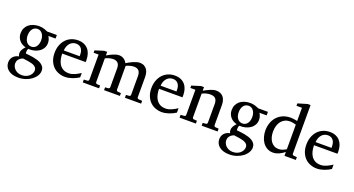

<svg xmlns="http://www.w3.org/2000/svg" viewBox="-55 -1503 4611 2498"><g transform="rotate(20 2250.5 -254.0)"><path d="M396 66.9Q396 46.4 385.7 32Q375.5 17.6 358.6 8.3Q341.8 -1 320.6 -6.6Q299.3 -12.2 277.6 -15.9Q255.9 -19.5 235.4 -21.7Q214.8 -23.9 200.2 -26.9Q178.2 -19 163.6 -8.1Q148.9 2.9 140.1 15.6Q131.3 28.3 127.7 41.5Q124 54.7 124 66.9Q124 85 131.8 105.5Q139.6 126 155.8 143.1Q171.9 160.2 196.5 171.6Q221.2 183.1 254.9 183.1Q290.5 183.1 317.1 171.6Q343.8 160.2 361.3 143.1Q378.9 126 387.5 105.5Q396 85 396 66.9ZM339.8 -331.1Q339.8 -354.5 333.7 -376.7Q327.6 -398.9 315.9 -415.8Q304.2 -432.6 286.9 -442.9Q269.5 -453.1 247.1 -453.1Q226.1 -453.1 208.5 -444.8Q190.9 -436.5 178.5 -420.7Q166 -404.8 158.9 -381.8Q151.9 -358.9 151.9 -330.1Q151.9 -305.2 158 -283Q164.1 -260.7 176 -244.1Q188 -227.5 205.8 -217.8Q223.6 -208 247.1 -208Q269.5 -208 286.9 -217.8Q304.2 -227.5 315.9 -244.1Q327.6 -260.7 333.7 -283.2Q339.8 -305.7 339.8 -331.1ZM408.2 -415Q419.4 -397 427.2 -375.7Q435.1 -354.5 435.1 -325.2Q435.1 -285.6 417 -254.9Q398.9 -224.1 368.9 -203.6Q338.9 -183.1 300 -173.6Q261.2 -164.1 219.2 -167Q213.4 -157.2 211.2 -146Q209 -134.8 208.7 -125Q208.5 -115.2 209.5 -108.2Q210.4 -101.1 210.9 -100.1Q233.4 -97.7 262.2 -94.7Q291 -91.8 321 -86.2Q351.1 -80.6 380.1 -71.3Q409.2 -62 431.6 -47.1Q454.1 -32.2 468 -11Q481.9 10.3 481.9 40Q481.9 75.7 461.7 109.6Q441.4 143.6 406.2 170.2Q371.1 196.8 323.7 212.9Q276.4 229 222.2 229Q177.2 229 142.3 218.3Q107.4 207.5 83.5 188.5Q59.6 169.4 46.9 143.3Q34.2 117.2 34.2 86.9Q34.2 64.9 40.5 45.2Q46.9 25.4 60.1 9.5Q73.2 -6.3 93 -17.8Q112.8 -29.3 140.1 -34.2Q137.2 -42 135.3 -47.1Q133.3 -52.2 132.1 -56.9Q130.9 -61.5 130.4 -66.7Q129.9 -71.8 129.9 -80.1Q129.9 -99.6 141.8 -123.3Q153.8 -147 180.2 -173.8Q155.3 -179.7 132.8 -192.4Q110.4 -205.1 93.3 -224.4Q76.2 -243.7 66.2 -268.8Q56.2 -293.9 56.2 -324.2Q56.2 -363.8 70.8 -395.3Q85.4 -426.8 111.8 -448.7Q138.2 -470.7 175 -482.4Q211.9 -494.1 256.8 -494.1Q274.4 -494.1 291.3 -491.2Q308.1 -488.3 323 -483.6Q337.9 -479 350.6 -473.6Q363.3 -468.3 373 -463.9H507.8V-415Z M981 -49.8Q960 -36.6 937.3 -25.4Q914.6 -14.2 890.4 -5.9Q866.2 2.4 841.3 7.3Q816.4 12.2 791 12.2Q745.6 12.2 703.6 -3.2Q661.6 -18.6 629.6 -49.3Q597.7 -80.1 578.4 -126.7Q559.1 -173.3 559.1 -235.8Q559.1 -294.4 576.7 -342Q594.2 -389.6 625.5 -423.6Q656.7 -457.5 699.7 -475.8Q742.7 -494.1 793.9 -494.1Q840.3 -494.1 875.5 -478.8Q910.6 -463.4 934.1 -436.3Q957.5 -409.2 969.2 -371.3Q981 -333.5 981 -289.1V-275.9Q981 -268.1 980 -261.2H655.8Q655.8 -223.1 663.8 -185.1Q671.9 -147 690.9 -116.7Q710 -86.4 742.2 -67.6Q774.4 -48.8 822.8 -48.8Q844.2 -48.8 865.2 -54.4Q886.2 -60.1 906.5 -68.8Q926.8 -77.6 945.3 -88.6Q963.9 -99.6 981 -110.8ZM880.9 -328.1Q880.9 -353 875 -374.3Q869.1 -395.5 857.2 -411.1Q845.2 -426.8 826.9 -435.8Q808.6 -444.8 783.7 -444.8Q758.8 -444.8 737.3 -435.3Q715.8 -425.8 699.5 -407.7Q683.1 -389.6 673.1 -364Q663.1 -338.4 661.1 -306.2H880.9Z M1619.1 0V-39.1L1661.1 -42Q1670.4 -43 1676.3 -48.8Q1682.1 -54.7 1682.1 -64V-318.8Q1682.1 -342.3 1677.7 -361.1Q1673.3 -379.9 1662.8 -393.1Q1652.3 -406.2 1635.3 -413.6Q1618.2 -420.9 1593.3 -420.9Q1580.6 -420.9 1566.7 -418.7Q1552.7 -416.5 1538.8 -412.8Q1524.9 -409.2 1511.5 -404.1Q1498 -398.9 1486.3 -393.1V-64Q1486.3 -54.7 1492.2 -48.8Q1498 -43 1507.3 -42L1549.3 -39.1V0H1330.1V-39.1L1372.1 -42Q1381.3 -43 1387.2 -48.8Q1393.1 -54.7 1393.1 -64V-325.2Q1393.1 -346.2 1388.4 -364Q1383.8 -381.8 1373.3 -394.3Q1362.8 -406.7 1345.9 -413.8Q1329.1 -420.9 1305.2 -420.9Q1291 -420.9 1275.6 -418.2Q1260.3 -415.5 1246.1 -411.4Q1231.9 -407.2 1219.5 -402.1Q1207 -397 1198.2 -392.1V-64Q1198.2 -54.7 1204.1 -48.8Q1210 -43 1219.2 -42L1261.2 -39.1V0H1035.2V-39.1L1084 -42Q1093.3 -43 1099.1 -48.8Q1105 -54.7 1105 -64V-411.1H1036.1V-443.8L1157.2 -481.9H1198.2V-432.1Q1214.8 -442.4 1235.1 -453.1Q1255.4 -463.9 1276.9 -473.1Q1298.3 -482.4 1320.1 -488.3Q1341.8 -494.1 1361.3 -494.1Q1382.8 -494.1 1400.4 -488Q1418 -481.9 1431.4 -471.9Q1444.8 -461.9 1454.8 -449.5Q1464.8 -437 1471.2 -424.8Q1486.3 -434.1 1507.8 -446.3Q1529.3 -458.5 1553.2 -469Q1577.1 -479.5 1601.1 -486.8Q1625 -494.1 1645 -494.1Q1684.6 -494.1 1709.5 -479.7Q1734.4 -465.3 1748.8 -443.1Q1763.2 -420.9 1768.6 -393.6Q1773.9 -366.2 1773.9 -340.8V-64Q1773.9 -54.7 1780 -48.8Q1786.1 -43 1794.9 -42L1843.3 -39.1V0Z M2321.3 -49.8Q2300.3 -36.6 2277.6 -25.4Q2254.9 -14.2 2230.7 -5.9Q2206.5 2.4 2181.6 7.3Q2156.7 12.2 2131.3 12.2Q2085.9 12.2 2043.9 -3.2Q2002 -18.6 1970 -49.3Q1938 -80.1 1918.7 -126.7Q1899.4 -173.3 1899.4 -235.8Q1899.4 -294.4 1917 -342Q1934.6 -389.6 1965.8 -423.6Q1997.1 -457.5 2040 -475.8Q2083 -494.1 2134.3 -494.1Q2180.7 -494.1 2215.8 -478.8Q2251 -463.4 2274.4 -436.3Q2297.9 -409.2 2309.6 -371.3Q2321.3 -333.5 2321.3 -289.1V-275.9Q2321.3 -268.1 2320.3 -261.2H1996.1Q1996.1 -223.1 2004.2 -185.1Q2012.2 -147 2031.2 -116.7Q2050.3 -86.4 2082.5 -67.6Q2114.7 -48.8 2163.1 -48.8Q2184.6 -48.8 2205.6 -54.4Q2226.6 -60.1 2246.8 -68.8Q2267.1 -77.6 2285.6 -88.6Q2304.2 -99.6 2321.3 -110.8ZM2221.2 -328.1Q2221.2 -353 2215.3 -374.3Q2209.5 -395.5 2197.5 -411.1Q2185.5 -426.8 2167.2 -435.8Q2148.9 -444.8 2124 -444.8Q2099.1 -444.8 2077.6 -435.3Q2056.2 -425.8 2039.8 -407.7Q2023.4 -389.6 2013.4 -364Q2003.4 -338.4 2001.5 -306.2H2221.2Z M2681.6 0V-39.1L2723.6 -42Q2732.4 -43 2738.5 -48.8Q2744.6 -54.7 2744.6 -64V-324.2Q2744.6 -371.6 2722.7 -396.2Q2700.7 -420.9 2648.4 -420.9Q2619.6 -420.9 2591.8 -412.8Q2564 -404.8 2538.6 -392.1V-64Q2538.6 -54.7 2544.4 -48.8Q2550.3 -43 2559.6 -42L2601.6 -39.1V0H2375.5V-39.1L2424.3 -42Q2433.6 -43 2439.5 -48.8Q2445.3 -54.7 2445.3 -64V-411.1H2375.5V-443.8L2497.6 -481.9H2538.6V-432.1Q2559.6 -443.8 2581.3 -455.1Q2603 -466.3 2624.5 -475.1Q2646 -483.9 2666 -489Q2686 -494.1 2703.6 -494.1Q2769 -494.1 2803.2 -453.6Q2837.4 -413.1 2837.4 -339.8V-64Q2837.4 -54.7 2843.5 -48.8Q2849.6 -43 2858.4 -42L2902.3 -39.1V0Z M3318.4 66.9Q3318.4 46.4 3308.1 32Q3297.9 17.6 3281 8.3Q3264.2 -1 3242.9 -6.6Q3221.7 -12.2 3200 -15.9Q3178.2 -19.5 3157.7 -21.7Q3137.2 -23.9 3122.6 -26.9Q3100.6 -19 3085.9 -8.1Q3071.3 2.9 3062.5 15.6Q3053.7 28.3 3050 41.5Q3046.4 54.7 3046.4 66.9Q3046.4 85 3054.2 105.5Q3062 126 3078.1 143.1Q3094.2 160.2 3118.9 171.6Q3143.6 183.1 3177.2 183.1Q3212.9 183.1 3239.5 171.6Q3266.1 160.2 3283.7 143.1Q3301.3 126 3309.8 105.5Q3318.4 85 3318.4 66.9ZM3262.2 -331.1Q3262.2 -354.5 3256.1 -376.7Q3250 -398.9 3238.3 -415.8Q3226.6 -432.6 3209.2 -442.9Q3191.9 -453.1 3169.4 -453.1Q3148.4 -453.1 3130.9 -444.8Q3113.3 -436.5 3100.8 -420.7Q3088.4 -404.8 3081.3 -381.8Q3074.2 -358.9 3074.2 -330.1Q3074.2 -305.2 3080.3 -283Q3086.4 -260.7 3098.4 -244.1Q3110.4 -227.5 3128.2 -217.8Q3146 -208 3169.4 -208Q3191.9 -208 3209.2 -217.8Q3226.6 -227.5 3238.3 -244.1Q3250 -260.7 3256.1 -283.2Q3262.2 -305.7 3262.2 -331.1ZM3330.6 -415Q3341.8 -397 3349.6 -375.7Q3357.4 -354.5 3357.4 -325.2Q3357.4 -285.6 3339.4 -254.9Q3321.3 -224.1 3291.3 -203.6Q3261.2 -183.1 3222.4 -173.6Q3183.6 -164.1 3141.6 -167Q3135.7 -157.2 3133.5 -146Q3131.3 -134.8 3131.1 -125Q3130.9 -115.2 3131.8 -108.2Q3132.8 -101.1 3133.3 -100.1Q3155.8 -97.7 3184.6 -94.7Q3213.4 -91.8 3243.4 -86.2Q3273.4 -80.6 3302.5 -71.3Q3331.5 -62 3354 -47.1Q3376.5 -32.2 3390.4 -11Q3404.3 10.3 3404.3 40Q3404.3 75.7 3384 109.6Q3363.8 143.6 3328.6 170.2Q3293.5 196.8 3246.1 212.9Q3198.7 229 3144.5 229Q3099.6 229 3064.7 218.3Q3029.8 207.5 3005.9 188.5Q2981.9 169.4 2969.2 143.3Q2956.5 117.2 2956.5 86.9Q2956.5 64.9 2962.9 45.2Q2969.2 25.4 2982.4 9.5Q2995.6 -6.3 3015.4 -17.8Q3035.2 -29.3 3062.5 -34.2Q3059.6 -42 3057.6 -47.1Q3055.7 -52.2 3054.4 -56.9Q3053.2 -61.5 3052.7 -66.7Q3052.2 -71.8 3052.2 -80.1Q3052.2 -99.6 3064.2 -123.3Q3076.2 -147 3102.5 -173.8Q3077.6 -179.7 3055.2 -192.4Q3032.7 -205.1 3015.6 -224.4Q2998.5 -243.7 2988.5 -268.8Q2978.5 -293.9 2978.5 -324.2Q2978.5 -363.8 2993.2 -395.3Q3007.8 -426.8 3034.2 -448.7Q3060.5 -470.7 3097.4 -482.4Q3134.3 -494.1 3179.2 -494.1Q3196.8 -494.1 3213.6 -491.2Q3230.5 -488.3 3245.4 -483.6Q3260.3 -479 3272.9 -473.6Q3285.6 -468.3 3295.4 -463.9H3430.2V-415Z M3828.1 -431.2Q3821.8 -433.1 3811.8 -435.8Q3801.8 -438.5 3790.3 -440.7Q3778.8 -442.9 3766.4 -444.3Q3753.9 -445.8 3743.2 -445.8Q3706.1 -445.8 3675.8 -431.4Q3645.5 -417 3624.3 -390.9Q3603 -364.7 3591.6 -327.6Q3580.1 -290.5 3580.1 -245.1Q3580.1 -204.1 3589.8 -169.7Q3599.6 -135.3 3618.2 -109.9Q3636.7 -84.5 3663.6 -70.3Q3690.4 -56.2 3725.1 -56.2Q3740.2 -56.2 3754.4 -59.3Q3768.6 -62.5 3781.7 -67.6Q3794.9 -72.8 3806.6 -78.9Q3818.4 -85 3828.1 -90.8ZM3828.1 0V-53.2Q3811 -40 3792.7 -28.1Q3774.4 -16.1 3755.1 -7.3Q3735.8 1.5 3715.6 6.8Q3695.3 12.2 3673.3 12.2Q3623 12.2 3586.7 -9.5Q3550.3 -31.2 3526.9 -65.7Q3503.4 -100.1 3492.4 -142.8Q3481.4 -185.5 3481.4 -228Q3481.4 -278.8 3497.1 -326.9Q3512.7 -375 3544.4 -412.1Q3576.2 -449.2 3624 -471.7Q3671.9 -494.1 3736.3 -494.1Q3748 -494.1 3761.7 -492.7Q3775.4 -491.2 3788.3 -489.5Q3801.3 -487.8 3811.8 -485.6Q3822.3 -483.4 3828.1 -481.9V-665H3752.4V-698.2L3881.3 -736.8H3921.4V-64Q3921.4 -54.7 3927.2 -48.8Q3933.1 -43 3942.4 -42L3985.4 -39.1V0Z M4467.3 -49.8Q4446.3 -36.6 4423.6 -25.4Q4400.9 -14.2 4376.7 -5.9Q4352.5 2.4 4327.6 7.3Q4302.7 12.2 4277.3 12.2Q4231.9 12.2 4189.9 -3.2Q4147.9 -18.6 4116 -49.3Q4084 -80.1 4064.7 -126.7Q4045.4 -173.3 4045.4 -235.8Q4045.4 -294.4 4063 -342Q4080.6 -389.6 4111.8 -423.6Q4143.1 -457.5 4186 -475.8Q4229 -494.1 4280.3 -494.1Q4326.7 -494.1 4361.8 -478.8Q4397 -463.4 4420.4 -436.3Q4443.8 -409.2 4455.6 -371.3Q4467.3 -333.5 4467.3 -289.1V-275.9Q4467.3 -268.1 4466.3 -261.2H4142.1Q4142.1 -223.1 4150.1 -185.1Q4158.2 -147 4177.2 -116.7Q4196.3 -86.4 4228.5 -67.6Q4260.7 -48.8 4309.1 -48.8Q4330.6 -48.8 4351.6 -54.4Q4372.6 -60.1 4392.8 -68.8Q4413.1 -77.6 4431.6 -88.6Q4450.2 -99.6 4467.3 -110.8ZM4367.2 -328.1Q4367.2 -353 4361.3 -374.3Q4355.5 -395.5 4343.5 -411.1Q4331.5 -426.8 4313.2 -435.8Q4294.9 -444.8 4270 -444.8Q4245.1 -444.8 4223.6 -435.3Q4202.1 -425.8 4185.8 -407.7Q4169.4 -389.6 4159.4 -364Q4149.4 -338.4 4147.5 -306.2H4367.2Z"/></g></svg>

Font: Charis SIL CyrE
Style: Regular
Weight: 400
Foundry: SIL International
Version: Version 5.000